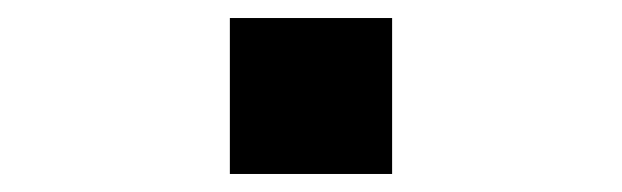

<svg xmlns="http://www.w3.org/2000/svg" viewBox="-20 -193 690 213"><path d="M235 0V-173H415V0Z"/></svg>

Font: Azeret Mono Thin
Style: Regular
Weight: 100
Designer: Martin Vácha
Foundry: Displaay
Version: Version 1.002